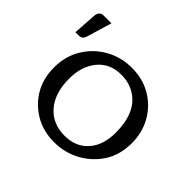

<svg xmlns="http://www.w3.org/2000/svg" viewBox="-179 -969 1184 1184"><g transform="rotate(45 412.5 -377.5)"><path d="M75.2 -565.9H45.4L55.2 -716.8Q58.1 -761.7 96.2 -761.7H163.6L114.3 -597.2Q105 -565.9 75.2 -565.9ZM431.2 6.8Q336.4 6.8 262.9 -36.6Q189.5 -80.1 147.5 -151.9Q105.5 -223.6 105.5 -320.3Q105.5 -417 151.9 -493.4Q198.2 -569.8 275.9 -613.5Q353.5 -657.2 447.3 -657.2Q543 -657.2 616.9 -613.5Q690.9 -569.8 733.2 -495.1Q775.4 -420.4 775.4 -329.1Q775.4 -227.5 728.8 -153.8Q682.1 -80.1 604 -36.6Q525.9 6.8 431.2 6.8ZM449.2 -66.9Q546.4 -66.9 603 -130.6Q659.7 -194.3 659.7 -304.2Q659.7 -388.2 634.3 -449.7Q608.9 -511.2 555.7 -546.1Q502.4 -581.1 430.2 -581.1Q333.5 -581.1 276.9 -513.2Q220.2 -445.3 220.2 -335.4Q220.2 -211.4 282 -139.2Q343.8 -66.9 449.2 -66.9Z"/></g></svg>

Font: Bainsley
Style: Regular
Weight: 400
Designer: Paul James MIller
Foundry: High-Logic / Made with FontCreator
Version: Version 1.411;March 28, 2021;FontCreator 13.0.0.2683 64-bit